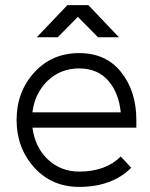

<svg xmlns="http://www.w3.org/2000/svg" viewBox="-20 -720 588 752"><path d="M124 -574H206L285 -654L364 -574H446L326 -700H244ZM514 -220V-250Q514 -363 454 -438Q395 -512 290 -512Q183 -512 114 -436Q45 -360 45 -250Q45 -141 114 -64Q183 12 290 12Q419 12 494 -63L453 -107Q394 -48 290 -48Q217 -48 166 -97Q141 -121 126.5 -152Q112 -183 107 -220ZM290 -452Q362 -452 404 -404Q445 -357 453 -280H107Q116 -354 166 -403Q217 -452 290 -452Z"/></svg>

Font: Unageo
Style: Light
Weight: 300
Designer: Richard Sepsi
Foundry: Richard Sepsi
Version: Version 2.000